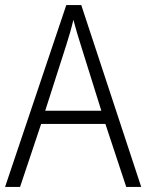

<svg xmlns="http://www.w3.org/2000/svg" viewBox="-20 -736 577 756"><path d="M477 0H536L300 -716H241L0 0H59L142 -248H395ZM297 -562 379 -300H158L242 -562C251 -590 261 -624 269 -658C277 -627 289 -587 297 -562Z"/></svg>

Font: Noto Sans Devanagari SemiCondensed Light
Style: Regular
Weight: 300
Width: 4
Designer: Jelle Bosma - Monotype Design Team
Foundry: Monotype Imaging Inc.
Version: Version 2.004